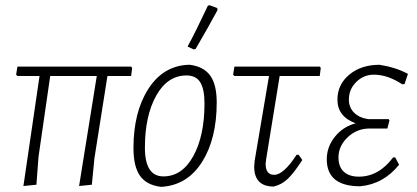

<svg xmlns="http://www.w3.org/2000/svg" viewBox="-20 -711 1602 738"><path d="M70 4 132 -419H47L42 -424L47 -455H484L488 -450L484 -419H393L343 -103L333 -1L284 4L352 -419H173L128 -108L120 -1Z M779 -689 785 -691 815 -680 816 -672Q785 -614 732 -523L725 -521L701 -532Q731 -587 779 -689ZM704 -462H710Q763 -455 788 -420.5Q813 -386 813 -317Q813 -178 757 -89Q701 0 603 7H597Q543 0 518 -35.5Q493 -71 493 -142Q493 -280 550 -369Q607 -458 704 -462ZM697 -421Q624 -421 580.5 -343.5Q537 -266 537 -143Q537 -33 608 -33Q680 -33 723 -111Q766 -189 766 -313Q766 -369 749.5 -395Q733 -421 697 -421Z M1032 6Q957 6 957 -71L959 -94L1014 -419H881L876 -424L881 -455H1209L1213 -450L1209 -419H1055L1003 -99L1001 -81Q1001 -39 1034 -39Q1070 -39 1120 -116H1128L1142 -96Q1109 -45 1085.5 -23Q1062 -1 1032 6Z M1364 5Q1236 5 1236 -99Q1236 -146 1267 -185Q1298 -224 1347 -237Q1277 -263 1277 -328Q1277 -386 1322.5 -424Q1368 -462 1439 -462Q1502 -452 1548 -427L1535 -388L1526 -387Q1470 -424 1417 -424Q1378 -424 1349.5 -396Q1321 -368 1321 -328Q1321 -298 1341 -278Q1361 -258 1396 -253H1474L1477 -248L1469 -217H1400Q1352 -217 1316.5 -183.5Q1281 -150 1281 -106Q1281 -70 1301.5 -51Q1322 -32 1359 -32Q1436 -32 1491 -106H1499L1514 -78Q1454 -3 1364 5Z"/></svg>

Font: Alegreya Sans Light
Style: Italic
Weight: 300
Italic angle: -7°
Designer: Juan Pablo del Peral
Foundry: Huerta Tipografica
Version: Version 2.007